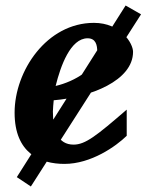

<svg xmlns="http://www.w3.org/2000/svg" viewBox="-20 -583 532 697"><path d="M463 -395C463 -425 419 -500 321 -500C150 -500 33 -326 33 -174C33 -26 127 12 214 12C311 12 401 -52 440 -90V-185C330 -90 290 -58 247 -58C191 -58 172 -109 172 -178C172 -189 174 -207 175 -219C308 -230 463 -290 463 -395ZM333 -396C333 -335 251 -287 182 -271C200 -344 236 -444 298 -444C328 -444 333 -419 333 -396ZM492 -531 436 -563 41 60 92 94Z"/></svg>

Font: Veleka
Style: Bold Italic
Weight: 700
Italic angle: -12°
Designer: Stefan Peev, Context Ltd, 2016; SIL International, 1997-2014.
Foundry: Stefan Peev, Context Ltd, 2016
Version: Version 5.000